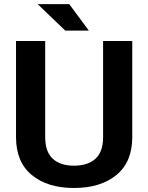

<svg xmlns="http://www.w3.org/2000/svg" viewBox="-20 -912 727 942"><path d="M628.9 -710.9V-239.3Q628.9 -117.2 551.3 -53.5Q473.6 10.3 342.8 10.3Q212.9 10.3 135.7 -53.5Q58.6 -117.2 58.6 -239.3V-710.9H201.7V-239.3Q201.7 -167.5 238.8 -133.3Q275.9 -99.1 342.8 -99.1Q411.1 -99.1 448.5 -133.3Q485.8 -167.5 485.8 -239.3V-710.9ZM416 -761.7H300.3L165 -891.6H319.8Z"/></svg>

Font: Roboto Web
Style: Bold
Weight: 700
Designer: Google
Version: Version 1.200310; 2013